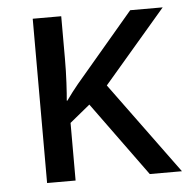

<svg xmlns="http://www.w3.org/2000/svg" viewBox="-44 -580 622 624"><g transform="rotate(-5 267.0 -268.0)"><path d="M509 -536 306 -299 525 0H420L244 -242L178 -188V0H85V-536H178V-397Q178 -357 176 -319Q174 -281 172 -261H174Q183 -274 193.5 -287.5Q204 -301 213 -312L403 -536Z"/></g></svg>

Font: Noto Sans Living
Style: Regular
Weight: 400
Designer: Monotype Design Team
Foundry: Monotype Imaging Inc.
Version: Version 2.013; ttfautohint (v1.8.4.7-5d5b)